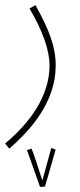

<svg xmlns="http://www.w3.org/2000/svg" viewBox="-32 -349 311 748"><path d="M4 230C90 156 185 46 185 -93C185 -166 160 -233 106 -329L83 -316C134 -229 161 -154 161 -94C161 26 83 131 -12 210ZM124 379 143 378C154 344 178 255 185 234L168 227C164 242 145 311 133 354C121 316 99 249 91 230L73 236C86 270 112 347 124 379Z"/></svg>

Font: Noto Sans Arabic UI XCn Th
Style: Regular
Weight: 100
Width: 2
Designer: Monotype Design Team, Nadine Chahine and Nizar Qandah
Foundry: Monotype Imaging Inc.
Version: Version 2.010